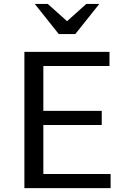

<svg xmlns="http://www.w3.org/2000/svg" viewBox="-20 -975 653 995"><path d="M106.4 -706.1H547.4V-632.8H204.6V-400.4H507.3V-327.1H204.6V-73.2H553.2V0H106.4ZM284.7 -798.3 160.2 -954.6H227.5L327.6 -865.2L427.2 -954.6H494.6L370.1 -798.3Z"/></svg>

Font: Monda
Style: Regular
Weight: 400
Designer: Vernon Adams
Foundry: Vernon Adams
Version: Version 2.100; ttfautohint (v1.8.3)